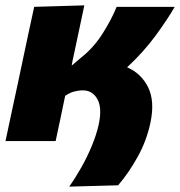

<svg xmlns="http://www.w3.org/2000/svg" viewBox="-26 -526 671 716"><path d="M232 170Q254.5 138.5 276.8 99.2Q299 60 316.2 18.5Q333.5 -23 342 -61Q355.5 -123.5 337.2 -156.2Q319 -189 283 -189Q266.5 -189 250 -184.5Q233.5 -180 217 -168.5Q207.5 -123 199.2 -83.2Q191 -43.5 181.5 0H-5.5Q5.5 -52 16.2 -102Q27 -152 40.5 -215L51 -264.5Q67 -340 78.2 -392.8Q89.5 -445.5 101.5 -500.5L288.5 -506Q277.5 -453.5 266.5 -402.2Q255.5 -351 244 -296.5L241.5 -282H242L278 -312.5Q323 -348 356.2 -400.2Q389.5 -452.5 409 -500.5H625.5Q599.5 -455 554.8 -393.8Q510 -332.5 448 -275Q500.5 -252.5 526.2 -200.8Q552 -149 535 -68.5Q521 -2 487.8 58.2Q454.5 118.5 414.5 165Z"/></svg>

Font: Commissioner ExtraBold
Style: Italic
Weight: 800
Italic angle: -12°
Designer: Kostas Bartsokas
Foundry: Kostas Bartsokas
Version: Version 1.000; ttfautohint (v1.8.3)